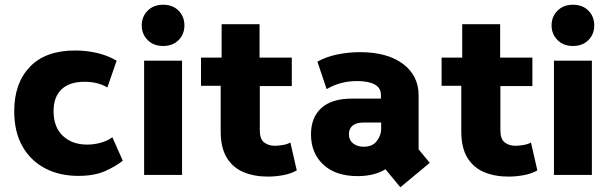

<svg xmlns="http://www.w3.org/2000/svg" viewBox="-20 -738 2567 810"><path d="M310 4Q231 4 170 -28Q109 -60 74.5 -121Q40 -182 40 -269Q40 -387 106 -456Q172 -525 297 -525Q344 -525 389.5 -514.5Q435 -504 472 -482L433 -369Q393 -393 337 -393Q273 -393 239.5 -361Q206 -329 206 -269Q206 -202 245 -165Q284 -128 348 -128Q377 -128 405.5 -136Q434 -144 454 -159L498 -60Q468 -36 423 -16Q378 4 310 4Z M588 0V-482H748V0ZM668 -544Q628 -544 603 -569Q578 -594 578 -631Q578 -668 603 -693Q628 -718 668 -718Q709 -718 733.5 -693Q758 -668 758 -631Q758 -594 733.5 -569Q709 -544 668 -544Z M1110 7Q1052 7 1007 -12Q962 -31 936.5 -73Q911 -115 911 -184V-376H828V-495H915V-636H1075V-495H1211V-375H1076V-189Q1076 -151 1094.5 -137Q1113 -123 1139 -123Q1155 -123 1174.5 -126.5Q1194 -130 1205 -137L1232 -19Q1207 -5 1174.5 1Q1142 7 1110 7Z M1669 52 1606 -24Q1559 5 1489 5Q1396 5 1344 -43.5Q1292 -92 1292 -171Q1292 -243 1336 -282.5Q1380 -322 1464 -322H1587V-338Q1587 -367 1561 -381.5Q1535 -396 1487 -396Q1450 -396 1418.5 -387.5Q1387 -379 1358 -362L1319 -478Q1357 -499 1404 -508.5Q1451 -518 1498 -518Q1614 -518 1680 -468.5Q1746 -419 1746 -336V-108L1793 -51ZM1514 -119Q1552 -119 1570 -143.5Q1588 -168 1588 -193V-221H1514Q1483 -221 1467.5 -208Q1452 -195 1452 -172Q1452 -147 1469.5 -133Q1487 -119 1514 -119Z M2125 7Q2067 7 2022 -12Q1977 -31 1951.5 -73Q1926 -115 1926 -184V-376H1843V-495H1930V-636H2090V-495H2226V-375H2091V-189Q2091 -151 2109.5 -137Q2128 -123 2154 -123Q2170 -123 2189.5 -126.5Q2209 -130 2220 -137L2247 -19Q2222 -5 2189.5 1Q2157 7 2125 7Z M2317 0V-482H2477V0ZM2397 -544Q2357 -544 2332 -569Q2307 -594 2307 -631Q2307 -668 2332 -693Q2357 -718 2397 -718Q2438 -718 2462.5 -693Q2487 -668 2487 -631Q2487 -594 2462.5 -569Q2438 -544 2397 -544Z"/></svg>

Font: Braah One
Style: Regular
Weight: 400
Designer: Ashish Kumar
Foundry: Ashish Kumar
Version: Version 1.001; ttfautohint (v1.8.4.7-5d5b);gftools[0.9.29]